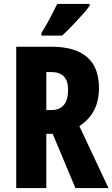

<svg xmlns="http://www.w3.org/2000/svg" viewBox="-20 -950 568 970"><path d="M239 -714Q480 -714 480 -505Q480 -377 381 -313L528 0H361L246 -274H214V0H62V-714ZM238 -586H214V-394H239Q324 -394 324 -497Q324 -586 238 -586ZM433 -921Q420 -902 396 -875.5Q372 -849 345 -820.5Q318 -792 294 -770H189V-783Q214 -823 233.5 -860Q253 -897 269 -930H433Z"/></svg>

Font: Noto Sans Ethiopic ExtraCondensed ExtraBold
Style: Regular
Weight: 800
Width: 2
Designer: Monotype Design Team
Foundry: Monotype Imaging Inc.
Version: Version 2.102; ttfautohint (v1.8.4.7-5d5b)